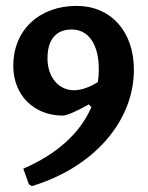

<svg xmlns="http://www.w3.org/2000/svg" viewBox="-20 -530 503 651"><path d="M240 -510C112 -510 25 -427 25 -307C25 -207 95 -138 194 -138C211 -140 244 -155 281 -176L290 -167C252 -79 174 -8 59 42L78 95L88 101C297 38 434 -118 434 -294C434 -423 356 -510 240 -510ZM231 -224C179 -224 141 -268 141 -332C141 -396 170 -430 223 -430C280 -430 315 -380 315 -295C315 -280 314 -266 312 -252C285 -234 254 -224 231 -224Z"/></svg>

Font: Alegreya SC
Style: Bold
Weight: 700
Designer: Juan Pablo del Peral
Foundry: Huerta Tipografica
Version: Version 2.007;PS 002.007;hotconv 1.0.88;makeotf.lib2.5.64775